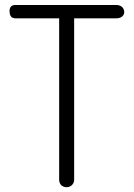

<svg xmlns="http://www.w3.org/2000/svg" viewBox="-20 -738 540 775"><path d="M450.2 -717.8H42Q17.6 -717.8 18.6 -691.4Q19.5 -664.1 42 -664.1H218.8V-12.7Q218.8 1 227.5 9.8Q236.3 17.6 249 17.6Q260.7 17.6 269.5 9.8Q279.3 1 279.3 -12.7V-664.1H450.2Q465.8 -664.1 474.6 -672.9Q482.4 -680.7 481.4 -691.4Q480.5 -702.1 472.7 -710Q462.9 -717.8 450.2 -717.8Z"/></svg>

Font: GulimChe
Style: Regular
Weight: 400
Monospace: yes
Version: Version 2.21